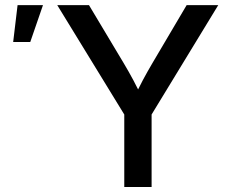

<svg xmlns="http://www.w3.org/2000/svg" viewBox="-20 -748 909 768"><path d="M477.1 0V-290L209 -727.5H335.9L474.1 -496.6Q495.1 -461.4 513.4 -427.2Q531.7 -393.1 550.8 -351.6H514.6Q533.2 -393.6 551.5 -427.7Q569.8 -461.9 590.3 -496.6L726.6 -727.5H853L586.4 -290V0ZM32.7 -580.1 50.3 -727.5H151.9L101.1 -580.1Z"/></svg>

Font: Inter 24pt Medium
Style: Regular
Weight: 500
Designer: Rasmus Andersson
Foundry: rsms
Version: Version 4.001;git-66647c0bb